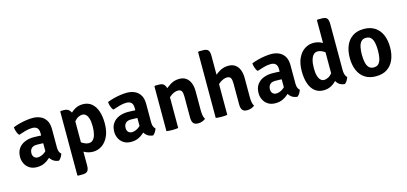

<svg xmlns="http://www.w3.org/2000/svg" viewBox="-76 -1289 4358 2056"><g transform="rotate(-15 2103.0 -260.5)"><path d="M36.5 -135.5Q36.5 -194.5 63.2 -232Q90 -269.5 134.2 -287.5Q178.5 -305.5 231.5 -305.5Q256.5 -305.5 291.2 -303.8Q326 -302 355 -295.5V-211Q331 -216.5 299.2 -217.8Q267.5 -219 243 -219Q203.5 -219 184 -198.8Q164.5 -178.5 164.5 -144.5Q164.5 -119 179.2 -102Q194 -85 221 -85Q254 -85 289.8 -108.5Q325.5 -132 350 -175L369 -86Q350 -64 324.5 -40.8Q299 -17.5 264.8 -2Q230.5 13.5 186 13.5Q135.5 13.5 102.2 -8.8Q69 -31 52.8 -65.2Q36.5 -99.5 36.5 -135.5ZM472.5 -59.5Q468.5 -42 455.8 -22Q443 -2 429.5 7.5Q391.5 4 367.2 -14Q343 -32 330.5 -57.8Q318 -83.5 314.5 -110V-329.5Q314.5 -368.5 296 -386.8Q277.5 -405 241.5 -405Q206.5 -405 167.5 -394.2Q128.5 -383.5 89 -370Q74.5 -386 65.8 -412Q57 -438 55 -463Q86.5 -476 124.8 -486Q163 -496 202 -501.8Q241 -507.5 274 -507.5Q320.5 -507.5 359 -490.5Q397.5 -473.5 421 -436.2Q444.5 -399 444.5 -338.5V-134.5Q444.5 -109.5 450.8 -90.8Q457 -72 472.5 -59.5Z M622 -502Q662.5 -502 684.8 -473.5Q707 -445 707 -395V135Q707 178.5 691 197Q675 215.5 635.5 215.5H585L578.5 209V-495.5L585 -502ZM1006.5 -254.5Q1006.5 -166.5 978.8 -108Q951 -49.5 906.2 -20Q861.5 9.5 810 9.5Q760 9.5 719.8 -11.5Q679.5 -32.5 646 -55L664.5 -151.5Q693.5 -128.5 726 -109.8Q758.5 -91 789.5 -91Q815 -91 834 -109.8Q853 -128.5 863 -165.2Q873 -202 873 -255Q873 -308 862.8 -340.8Q852.5 -373.5 835.5 -388.8Q818.5 -404 797.5 -404Q777.5 -404 753.2 -392.5Q729 -381 707.2 -353.2Q685.5 -325.5 672 -276L644 -359Q651 -396 677 -430.8Q703 -465.5 742.5 -488Q782 -510.5 830 -510.5Q889 -510.5 928.2 -477.8Q967.5 -445 987 -387.5Q1006.5 -330 1006.5 -254.5Z M1080.5 -135.5Q1080.5 -194.5 1107.2 -232Q1134 -269.5 1178.2 -287.5Q1222.5 -305.5 1275.5 -305.5Q1300.5 -305.5 1335.2 -303.8Q1370 -302 1399 -295.5V-211Q1375 -216.5 1343.2 -217.8Q1311.5 -219 1287 -219Q1247.5 -219 1228 -198.8Q1208.5 -178.5 1208.5 -144.5Q1208.5 -119 1223.2 -102Q1238 -85 1265 -85Q1298 -85 1333.8 -108.5Q1369.5 -132 1394 -175L1413 -86Q1394 -64 1368.5 -40.8Q1343 -17.5 1308.8 -2Q1274.5 13.5 1230 13.5Q1179.5 13.5 1146.2 -8.8Q1113 -31 1096.8 -65.2Q1080.5 -99.5 1080.5 -135.5ZM1516.5 -59.5Q1512.5 -42 1499.8 -22Q1487 -2 1473.5 7.5Q1435.5 4 1411.2 -14Q1387 -32 1374.5 -57.8Q1362 -83.5 1358.5 -110V-329.5Q1358.5 -368.5 1340 -386.8Q1321.5 -405 1285.5 -405Q1250.5 -405 1211.5 -394.2Q1172.5 -383.5 1133 -370Q1118.5 -386 1109.8 -412Q1101 -438 1099 -463Q1130.5 -476 1168.8 -486Q1207 -496 1246 -501.8Q1285 -507.5 1318 -507.5Q1364.5 -507.5 1403 -490.5Q1441.5 -473.5 1465 -436.2Q1488.5 -399 1488.5 -338.5V-134.5Q1488.5 -109.5 1494.8 -90.8Q1501 -72 1516.5 -59.5Z M1678.5 -502Q1717 -502 1735 -476.8Q1753 -451.5 1753 -408V0Q1739.5 2.5 1722.2 3.5Q1705 4.5 1688 4.5Q1671.5 4.5 1654.2 3.5Q1637 2.5 1622.5 0V-495.5L1629 -502ZM2035 -115.5Q2035 -88 2039.5 -63.5Q2044 -39 2056 -20.5Q2041.5 -9 2020 -0.8Q1998.5 7.5 1974 7.5Q1935 7.5 1919.8 -13.5Q1904.5 -34.5 1904.5 -74V-307.5Q1904.5 -349 1893.8 -368.5Q1883 -388 1852.5 -388Q1832 -388 1807.5 -377.8Q1783 -367.5 1760 -347.2Q1737 -327 1721 -296V-415Q1755.5 -451 1800.2 -478.2Q1845 -505.5 1898.5 -505.5Q1945 -505.5 1975 -483.2Q2005 -461 2020 -422.2Q2035 -383.5 2035 -334Z M2297 0Q2283.5 2.5 2266.8 3.5Q2250 4.5 2232 4.5Q2216 4.5 2199.8 3.5Q2183.5 2.5 2169 0V-729L2175.5 -735.5H2226Q2265.5 -735.5 2281.2 -717.2Q2297 -699 2297 -655ZM2579 -115.5Q2579 -88 2583.5 -63.5Q2588 -39 2599.5 -20.5Q2585.5 -9 2564 -0.8Q2542.5 7.5 2518 7.5Q2479 7.5 2463.8 -13.5Q2448.5 -34.5 2448.5 -74V-307Q2448.5 -349 2437.5 -368.5Q2426.5 -388 2396 -388Q2376 -388 2351.2 -377.5Q2326.5 -367 2303.5 -346.8Q2280.5 -326.5 2265 -296V-414.5Q2299 -451 2344 -478Q2389 -505 2443 -505Q2489 -505 2519.2 -482.8Q2549.5 -460.5 2564.2 -422Q2579 -383.5 2579 -334Z M2680.5 -135.5Q2680.5 -194.5 2707.2 -232Q2734 -269.5 2778.2 -287.5Q2822.5 -305.5 2875.5 -305.5Q2900.5 -305.5 2935.2 -303.8Q2970 -302 2999 -295.5V-211Q2975 -216.5 2943.2 -217.8Q2911.5 -219 2887 -219Q2847.5 -219 2828 -198.8Q2808.5 -178.5 2808.5 -144.5Q2808.5 -119 2823.2 -102Q2838 -85 2865 -85Q2898 -85 2933.8 -108.5Q2969.5 -132 2994 -175L3013 -86Q2994 -64 2968.5 -40.8Q2943 -17.5 2908.8 -2Q2874.5 13.5 2830 13.5Q2779.5 13.5 2746.2 -8.8Q2713 -31 2696.8 -65.2Q2680.5 -99.5 2680.5 -135.5ZM3116.5 -59.5Q3112.5 -42 3099.8 -22Q3087 -2 3073.5 7.5Q3035.5 4 3011.2 -14Q2987 -32 2974.5 -57.8Q2962 -83.5 2958.5 -110V-329.5Q2958.5 -368.5 2940 -386.8Q2921.5 -405 2885.5 -405Q2850.5 -405 2811.5 -394.2Q2772.5 -383.5 2733 -370Q2718.5 -386 2709.8 -412Q2701 -438 2699 -463Q2730.5 -476 2768.8 -486Q2807 -496 2846 -501.8Q2885 -507.5 2918 -507.5Q2964.5 -507.5 3003 -490.5Q3041.5 -473.5 3065 -436.2Q3088.5 -399 3088.5 -338.5V-134.5Q3088.5 -109.5 3094.8 -90.8Q3101 -72 3116.5 -59.5Z M3614 -142.5Q3614 -116 3620.8 -93.8Q3627.5 -71.5 3642 -59.5Q3638 -42 3625.2 -22Q3612.5 -2 3599 7.5Q3541 2.5 3513.8 -38Q3486.5 -78.5 3486.5 -134V-729L3493 -735.5H3543.5Q3583 -735.5 3598.5 -717.2Q3614 -699 3614 -655ZM3188 -242.5Q3188 -330 3215.5 -388.5Q3243 -447 3287.8 -476.2Q3332.5 -505.5 3384 -505.5Q3434 -505.5 3474 -485Q3514 -464.5 3548.5 -442L3530 -345Q3501 -368 3468.2 -387Q3435.5 -406 3405 -406Q3379 -406 3360.5 -387.2Q3342 -368.5 3331.8 -331.8Q3321.5 -295 3321.5 -241.5Q3321.5 -189 3331.5 -156Q3341.5 -123 3358.8 -107.8Q3376 -92.5 3396 -92.5Q3416.5 -92.5 3440.8 -104Q3465 -115.5 3487 -143.5Q3509 -171.5 3521.5 -220L3550.5 -137.5Q3543.5 -100 3517.2 -65.5Q3491 -31 3451.5 -8.8Q3412 13.5 3363.5 13.5Q3305 13.5 3265.8 -19Q3226.5 -51.5 3207.2 -109.2Q3188 -167 3188 -242.5Z M4168.5 -248.5Q4168.5 -170 4143 -110.8Q4117.5 -51.5 4067.8 -19Q4018 13.5 3945 13.5Q3871 13.5 3821.2 -19.5Q3771.5 -52.5 3746.5 -111.5Q3721.5 -170.5 3721.5 -248.5Q3721.5 -326.5 3746.8 -385.5Q3772 -444.5 3821.8 -477.5Q3871.5 -510.5 3945 -510.5Q4018.5 -510.5 4068.5 -477.2Q4118.5 -444 4143.5 -385.2Q4168.5 -326.5 4168.5 -248.5ZM3855.5 -248.5Q3855.5 -204.5 3862.8 -167.2Q3870 -130 3889.5 -107.2Q3909 -84.5 3945 -84.5Q3982 -84.5 4001 -107.2Q4020 -130 4027 -167.2Q4034 -204.5 4034 -248.5Q4034 -292 4027 -329.5Q4020 -367 4001 -389.8Q3982 -412.5 3945 -412.5Q3909 -412.5 3889.5 -389.8Q3870 -367 3862.8 -329.5Q3855.5 -292 3855.5 -248.5Z"/></g></svg>

Font: Signika Light SemiBold
Style: Regular
Weight: 600
Version: Version 2.003;gftools[0.9.32]